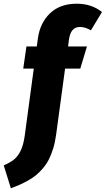

<svg xmlns="http://www.w3.org/2000/svg" viewBox="-101 -781 564 1024"><path d="M325.2 -637.2Q300.3 -637.2 285.6 -620.1Q271 -603 266.1 -565.9L262.2 -533.2H362.8L327.1 -415H246.1L198.2 -62Q192.9 -22 182.4 11.7Q171.9 45.4 158.9 70.6Q146 95.7 127.4 117.2Q108.9 138.7 91.1 153.3Q73.2 168 48.8 181.6Q24.4 195.3 4.4 204.1Q-15.6 212.9 -43 223.1L-81.1 101.1Q-46.4 85.9 -25.9 69.3Q-5.4 52.7 9.3 22.5Q23.9 -7.8 30.8 -56.2L79.1 -415H22.9L40 -533.2H95.2L101.1 -576.2Q112.3 -658.7 165.8 -710Q219.2 -761.2 308.1 -761.2Q387.7 -761.2 442.9 -716.8L383.8 -619.1Q354 -637.2 325.2 -637.2Z"/></svg>

Font: Fira Sans Compressed ExtraBold
Style: Italic
Weight: 800
Width: 3
Italic angle: -8°
Designer: Carrois Corporate & Edenspiekermann AG
Foundry: Carrois Corporate GbR & Edenspiekermann AG
Version: Version 4.203;PS 004.203;hotconv 1.0.88;makeotf.lib2.5.64775